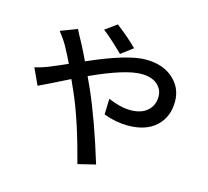

<svg xmlns="http://www.w3.org/2000/svg" viewBox="-120 -954 1239 1145"><g transform="rotate(15 500.0 -381.5)"><path d="M599.6 -703.1 527.3 -648.4Q442.4 -731.4 398.4 -763.7L469.7 -815.4Q551.8 -752 599.6 -703.1ZM144.5 -688.5 247.1 -727.5Q257.8 -704.1 284.2 -657.2Q315.4 -598.6 336.9 -551.8Q573.2 -656.2 685.5 -656.2Q791 -656.2 854.5 -600.1Q918 -543.9 918 -459Q918 -363.3 856 -305.7Q793.9 -248 681.6 -248Q607.4 -248 532.2 -276.4L535.2 -374Q610.4 -340.8 672.9 -340.8Q741.2 -340.8 778.3 -374.5Q815.4 -408.2 815.4 -462.9Q815.4 -506.8 780.8 -536.6Q746.1 -566.4 682.6 -566.4Q583 -566.4 375 -470.7Q380.9 -459 391.6 -434.6Q402.3 -410.2 408.2 -398.4Q483.4 -227.5 560.5 25.4L452.1 51.8Q386.7 -201.2 318.4 -356.4L286.1 -428.7Q127.9 -349.6 101.6 -337.9L54.7 -439.5Q101.6 -450.2 143.6 -467.8Q177.7 -481.4 248 -512.7Q225.6 -559.6 197.3 -611.3Q177.7 -646.5 144.5 -688.5Z"/></g></svg>

Font: GenEi Gothic M SemiBold
Style: Regular
Weight: 500
Designer: o_tamon (Modified); [Source Han Sans]
Ryoko NISHIZUKA  (kana & ideographs); Paul D. Hunt (Latin, Greek & Cyrillic); Wenl
Version: Version 1.1a;Original Version 1.004